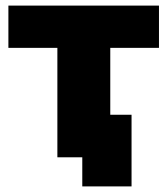

<svg xmlns="http://www.w3.org/2000/svg" viewBox="-20 -562 598 686"><path d="M185 -391H10V-542H548V-391H374V-152H450V104H274V0H185Z"/></svg>

Font: Chess Sans ExtraBold
Style: Regular
Weight: 800
Designer: Wolf Bōese
Foundry: Wolf Bōese
Version: Version 7.223